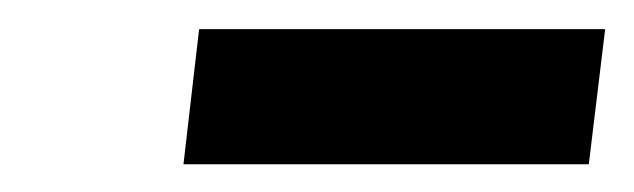

<svg xmlns="http://www.w3.org/2000/svg" viewBox="-20 -716 446 135"><path d="M120 -695.5H405.5L394 -600.5H109Z"/></svg>

Font: Lato Black
Style: Italic
Weight: 900
Italic angle: -7°
Designer: Lukasz Dziedzic
Foundry: tyPoland Lukasz Dziedzic
Version: Version 2.007; 2014-02-27